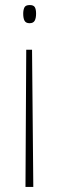

<svg xmlns="http://www.w3.org/2000/svg" viewBox="-20 -547 234 761"><path d="M123 -493Q123 -475 117.5 -465Q112 -455 97 -455Q83 -455 77.5 -464.5Q72 -474 72 -493Q72 -507 76.5 -517Q81 -527 98 -527Q113 -527 118 -518.5Q123 -510 123 -493ZM84 -350H107L112 194H81Z"/></svg>

Font: Noto Sans ExtraCondensed Thin
Style: Regular
Weight: 100
Width: 2
Designer: Monotype Design Team
Foundry: Monotype Imaging Inc.
Version: Version 2.013; ttfautohint (v1.8.4.7-5d5b)